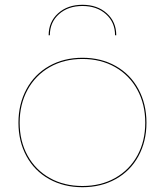

<svg xmlns="http://www.w3.org/2000/svg" viewBox="-20 -773 688 801"><path d="M57 -261Q57 -339 90.5 -401Q124 -463 185 -497.5Q246 -532 324 -532Q402 -532 463 -497.5Q524 -463 557.5 -401Q591 -339 591 -261Q591 -183 557.5 -121.5Q524 -60 463 -26Q402 8 324 8Q246 8 185 -26Q124 -60 90.5 -121.5Q57 -183 57 -261ZM586 -261Q586 -338 553 -398.5Q520 -459 460.5 -493Q401 -527 324 -527Q247 -527 187.5 -493Q128 -459 95 -398.5Q62 -338 62 -261Q62 -184 95 -124Q128 -64 187.5 -30.5Q247 3 324 3Q401 3 460.5 -30.5Q520 -64 553 -124Q586 -184 586 -261ZM460 -626Q460 -680 422 -714Q384 -748 324 -748Q264 -748 226 -714Q188 -680 188 -626H183Q183 -682 222.5 -717.5Q262 -753 324 -753Q386 -753 425.5 -717.5Q465 -682 465 -626Z"/></svg>

Font: Hepta Slab Hairline
Style: Regular
Weight: 400
Designer: Michael LaGattuta
Foundry: Michael LaGattuta
Version: Version 1.100; ttfautohint (v1.8) -l 8 -r 50 -G 200 -x 14 -D